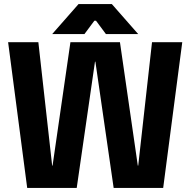

<svg xmlns="http://www.w3.org/2000/svg" viewBox="-20 -917 938 946"><path d="M367 -897 237 -749H396L445 -815H453L502 -749H661L531 -897ZM20 -709 114 9H358L448 -613H450L540 9H784L878 -709H729L661 -101H659L571 -709H327L239 -101H237L169 -709Z"/></svg>

Font: Kalas SG
Style: Bold
Weight: 700
Designer: Kalas
Foundry: Kalas
Version: Version 2.000;FEAKit 1.0